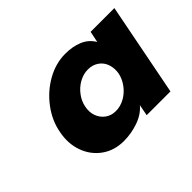

<svg xmlns="http://www.w3.org/2000/svg" viewBox="-93 -649 857 857"><g transform="rotate(-45 335.5 -220.5)"><path d="M108 -220Q119 -281 158.5 -334Q198 -387 254.5 -419Q311 -451 372 -451Q418 -451 454 -436Q490 -421 510 -387L521 -440H671L585 0H435L445 -53Q418 -21 373 -5.5Q328 10 282 10Q221 10 177 -22Q133 -54 114.5 -106.5Q96 -159 108 -220ZM478 -220Q483 -249 474.5 -274.5Q466 -300 444.5 -315Q423 -330 394 -330Q365 -330 338 -315Q311 -300 292 -274.5Q273 -249 268 -220Q262 -191 271 -166Q280 -141 301 -125.5Q322 -110 351 -110Q380 -110 407 -125Q434 -140 453 -165.5Q472 -191 478 -220Z"/></g></svg>

Font: Teachers[wght] Italic
Style: Regular
Weight: 400
Designer: Alfredo Marco Pradil & Chank Diesel
Version: Version 1.000;Glyphs 3.1.2 (3151)